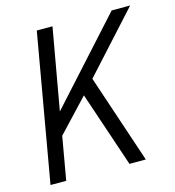

<svg xmlns="http://www.w3.org/2000/svg" viewBox="-103 -774 787 862"><g transform="rotate(-15 290.0 -343.0)"><path d="M26 0 146 -686H219L152 -308L494 -686H580L331 -412L469 0H393L275 -350L134 -200L99 0Z"/></g></svg>

Font: Archivo Condensed Light
Style: Italic
Weight: 300
Width: 3
Italic angle: -10°
Designer: Hector Gatti
Foundry: Omnibus-Type
Version: Version 2.001